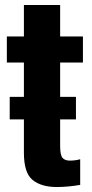

<svg xmlns="http://www.w3.org/2000/svg" viewBox="-20 -744 368 771"><path d="M19 -264.5V-355H76V-493H7.5V-597.5H76V-724H221.5V-597.5H313V-493H221.5V-355H285V-264.5H221.5V-159Q221.5 -120.5 231.2 -109.8Q241 -99 260.5 -99Q281.5 -99 302 -104.5V-1.5Q252 7 208 7Q146 7 111 -21.2Q76 -49.5 76 -130.5V-264.5Z"/></svg>

Font: Anybody Condensed Regular
Style: Bold
Weight: 700
Width: 3
Designer: Tyler Finck
Foundry: Etcetera Type Company
Version: Version 1.010; ttfautohint (v1.8.3) -l 8 -r 50 -G 200 -x 14 